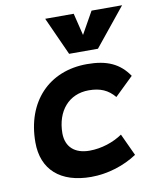

<svg xmlns="http://www.w3.org/2000/svg" viewBox="-87 -844 760 922"><g transform="rotate(-10 293.0 -383.0)"><path d="M297.4 -115.7C225.1 -115.7 183.1 -153.8 182.6 -220.2C183.1 -329.6 246.1 -401.9 342.8 -401.9C398.9 -401.9 436.5 -385.3 468.3 -347.2L558.6 -434.6C514.2 -499.5 453.6 -527.3 356.4 -527.3C169.9 -527.3 47.4 -397.5 47.4 -199.7C47.4 -66.9 133.3 9.8 283.2 9.8C365.2 9.8 446.8 -17.1 508.3 -58.1L458.5 -165.5C414.6 -135.7 356 -115.7 297.4 -115.7ZM280.8 -590.8H421.4L571.8 -776.4H422.9L362.3 -668.5L335.9 -776.4H196.8Z"/></g></svg>

Font: Cascadia Mono NF
Style: Bold Italic
Weight: 700
Italic angle: -10°
Monospace: yes
Designer: Aaron Bell
Foundry: Saja Typeworks
Version: Version 2404.023